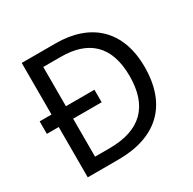

<svg xmlns="http://www.w3.org/2000/svg" viewBox="-157 -876 1044 1038"><g transform="rotate(-30 365.0 -357.0)"><path d="M317 -714H104V-392H30V-314H104V0H295C531 0 669 -123 669 -364C669 -593 531 -714 317 -714ZM304 -637C475 -637 574 -551 574 -361C574 -173 478 -77 284 -77H194V-314H372V-392H194V-637Z"/></g></svg>

Font: Noto Sans Osage
Style: Regular
Weight: 400
Designer: Monotype Design Team
Foundry: Monotype Imaging Inc.
Version: Version 2.002